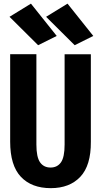

<svg xmlns="http://www.w3.org/2000/svg" viewBox="-20 -1003 540 1033"><path d="M34.7 -240.7Q34.7 -112.8 92.3 -51.8Q149.9 9.3 253.4 9.3Q354.5 9.3 412.1 -51.8Q469.7 -112.8 468.8 -240.2V-710.9H327.6V-225.1Q327.6 -157.2 307.9 -129.4Q288.1 -101.6 252 -101.6Q215.3 -101.6 195.6 -129.6Q175.8 -157.7 175.8 -225.1V-711.4H34.7ZM185.1 -759.8 285.2 -809.6 146.5 -983.4 31.2 -912.6ZM381.8 -759.8 481.9 -809.6 343.3 -983.4 228 -912.6Z"/></svg>

Font: Roboto Flex Super Cond Bold
Style: Regular
Weight: 700
Width: 3
Designer: Berlow after Robertson
Foundry: Google
Version: Version 3.000